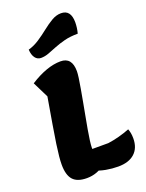

<svg xmlns="http://www.w3.org/2000/svg" viewBox="-186 -1100 926 1215"><g transform="rotate(-20 276.5 -492.5)"><path d="M182 26Q118 26 89 -6Q60 -38 60 -109Q60 -132 63 -163.5Q66 -195 73 -244Q80 -293 92.5 -366.5Q105 -440 123 -546L70 -653Q126 -689 178 -707.5Q230 -726 276 -726Q353 -726 353 -632Q353 -617 349 -587.5Q345 -558 338 -519Q331 -480 323 -435.5Q315 -391 306.5 -346.5Q298 -302 291 -262Q284 -222 280 -191.5Q276 -161 276 -144Q276 -98 283 -70Q290 -42 306 -19Q252 26 182 26ZM393 25Q353 25 311 17.5Q269 10 211 -14L260 -136H384Q421 -141 458.5 -151Q496 -161 532 -175Q537 -162 540 -146.5Q543 -131 543 -111Q543 -46 504 -10.5Q465 25 393 25ZM169 -788Q145 -788 130 -808Q115 -828 113 -864Q152 -875 187.5 -898.5Q223 -922 255.5 -948Q288 -974 319.5 -992.5Q351 -1011 383 -1011Q449 -1011 449 -926Q449 -909 446.5 -890Q444 -871 439 -853Q388 -853 349 -843Q310 -833 279 -820.5Q248 -808 221.5 -798Q195 -788 169 -788Z"/></g></svg>

Font: Lemonada
Style: Regular
Weight: 400
Designer: Mohamed Gaber (Arabic), Eduardo Tunni (Latin)
Foundry: Kief Type Foundry
Version: Version 4.005